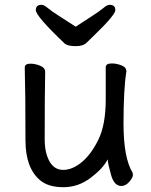

<svg xmlns="http://www.w3.org/2000/svg" viewBox="-20 -755 630 799"><path d="M148 -4Q86 -55 86 -171Q86 -368 83 -474Q83 -490 107 -490Q126 -490 147 -481.5Q168 -473 168 -456Q166 -368 166 -175Q166 -119 186 -83.5Q206 -48 243 -48Q281 -48 320 -80Q359 -112 389.5 -174Q420 -236 420 -342V-475Q420 -491 445 -491Q465 -491 485.5 -483Q506 -475 506 -458Q494 -385 494 -241Q494 -99 531 -38Q533 -34 533 -26Q533 -16 518 1.5Q503 19 485 19Q455 19 442 -27.5Q429 -74 428 -92Q410 -55 358 -15.5Q306 24 244 24Q182 24 148 -4ZM295 -563Q263 -563 250 -573Q129 -688 129 -713Q129 -735 153 -735Q163 -735 179 -721.5Q195 -708 229 -686.5Q263 -665 295 -644Q327 -665 360.5 -686.5Q394 -708 410 -721.5Q426 -735 436 -735Q460 -735 460 -713Q460 -693 372 -608Q352 -589 339 -576Q326 -563 295 -563Z"/></svg>

Font: ToneOZ-Pinyin-WenKai-Medium
Style: Medium
Weight: 700
Designer: Fontworks Inc.
Foundry: ToneOZ
Version: Version 0.240331